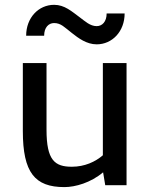

<svg xmlns="http://www.w3.org/2000/svg" viewBox="-20 -764 623 792"><path d="M74.2 -503.9V-223.6C74.2 -52.2 123.5 7.8 245.6 7.8C290.5 7.8 354.5 -10.3 405.3 -53.2L414.1 0H502V-503.9H404.3V-123.5C373.5 -96.7 329.1 -76.2 276.4 -76.2C206.1 -76.2 171.9 -102.5 171.9 -228.5V-503.9ZM419.9 -708.5C419.9 -674.3 401.4 -656.2 378.9 -656.2C351.6 -656.2 331.1 -676.3 310.5 -691.4C275.4 -717.3 246.6 -744.1 203.1 -744.1C139.6 -744.1 87.9 -691.4 87.9 -616.7H162.1C162.1 -650.9 180.7 -668.9 203.1 -668.9C231.4 -668.9 246.1 -651.4 276.4 -627.9C303.7 -606.4 337.4 -581.1 378.9 -581.1C442.4 -581.1 494.1 -633.8 494.1 -708.5Z"/></svg>

Font: Inder
Style: Regular
Weight: 400
Designer: Irina Smirnova
Foundry: Irina Smirnova
Version: Version 1.001